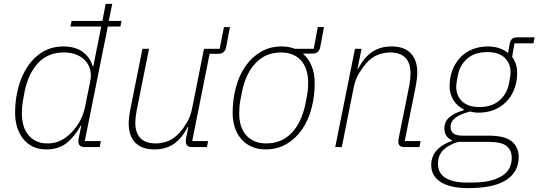

<svg xmlns="http://www.w3.org/2000/svg" viewBox="-20 -760 2782 992"><path d="M419 0Q385 0 385 -29Q385 -34 385.5 -38.5Q386 -43 387 -48L400 -111H397Q365 -53 323.5 -20.5Q282 12 220 12Q181 12 151 -2Q121 -16 100.5 -41.5Q80 -67 69 -101.5Q58 -136 58 -178Q58 -244 74 -305.5Q90 -367 121.5 -415Q153 -463 200 -491.5Q247 -520 308 -520Q368 -520 406.5 -492.5Q445 -465 459 -417H462L503 -623H344L350 -652H509L526 -740H560L542 -652H608L602 -623H537L418 -31H501L495 0ZM225 -19Q257 -19 282.5 -29Q308 -39 334 -61Q363 -86 386.5 -123.5Q410 -161 420 -211L447 -344Q452 -369 447 -394.5Q442 -420 425.5 -441Q409 -462 380 -475.5Q351 -489 309 -489Q228 -489 177 -434.5Q126 -380 107 -286L99 -242Q96 -226 94.5 -210.5Q93 -195 93 -175Q93 -143 100.5 -114.5Q108 -86 124.5 -65Q141 -44 165.5 -31.5Q190 -19 225 -19Z M973 0Q940 0 940 -29Q940 -34 940.5 -38.5Q941 -43 942 -49L953 -104H950Q921 -47 879.5 -17.5Q838 12 777 12Q712 12 678.5 -23.5Q645 -59 645 -122Q645 -137 647 -154.5Q649 -172 652 -188L716 -508H750L686 -189Q683 -172 681 -155Q679 -138 679 -128Q679 -19 785 -19Q817 -19 849 -31.5Q881 -44 909 -76Q928 -97 946.5 -128.5Q965 -160 973 -202L1034 -508H1115L1137 -620H1168L1149 -519Q1146 -502 1136.5 -492Q1127 -482 1106 -482H1063L973 -31H1055L1049 0Z M1352 12Q1312 12 1280.5 -2Q1249 -16 1227 -41Q1205 -66 1193.5 -100.5Q1182 -135 1182 -176Q1182 -245 1198.5 -307.5Q1215 -370 1247.5 -417Q1280 -464 1327 -492Q1374 -520 1436 -520Q1473 -520 1503 -508H1601L1622 -620H1654L1635 -519Q1632 -501 1622 -492Q1612 -483 1592 -483H1545Q1574 -458 1590 -419Q1606 -380 1606 -332Q1606 -263 1589.5 -200.5Q1573 -138 1540.5 -91Q1508 -44 1460.5 -16Q1413 12 1352 12ZM1356 -19Q1434 -19 1486 -72.5Q1538 -126 1558 -223L1567 -271Q1570 -287 1571 -303Q1572 -319 1572 -337Q1572 -368 1563.5 -396Q1555 -424 1538 -444.5Q1521 -465 1494.5 -477Q1468 -489 1432 -489Q1354 -489 1302 -435.5Q1250 -382 1230 -285L1221 -237Q1218 -221 1217 -205Q1216 -189 1216 -171Q1216 -139 1224.5 -111.5Q1233 -84 1250 -63.5Q1267 -43 1293.5 -31Q1320 -19 1356 -19Z M1712 0 1814 -508H1848L1827 -404H1830Q1859 -461 1901 -490.5Q1943 -520 2004 -520Q2069 -520 2102.5 -484.5Q2136 -449 2136 -386Q2136 -371 2134 -353.5Q2132 -336 2129 -320L2071 -31H2153L2147 0H2070Q2038 0 2038 -28Q2038 -36 2041 -51L2095 -320Q2098 -336 2099.5 -353Q2101 -370 2101 -380Q2101 -489 1995 -489Q1963 -489 1931.5 -476.5Q1900 -464 1871 -432Q1853 -411 1834 -379.5Q1815 -348 1807 -306L1746 0Z M2660 51Q2660 128 2595.5 170Q2531 212 2400 212Q2306 212 2257 180.5Q2208 149 2208 93Q2208 48 2236.5 16.5Q2265 -15 2315 -32V-36Q2296 -43 2286 -59Q2276 -75 2276 -96Q2276 -134 2304.5 -156.5Q2333 -179 2375 -190L2376 -195Q2341 -212 2322 -244Q2303 -276 2303 -314Q2303 -361 2318 -399Q2333 -437 2359 -464Q2385 -491 2421.5 -505.5Q2458 -520 2501 -520Q2533 -520 2559.5 -511Q2586 -502 2605 -486L2613 -532Q2616 -550 2625 -558.5Q2634 -567 2653 -567H2742L2736 -536H2638L2626 -466Q2652 -431 2652 -384Q2652 -337 2637 -299Q2622 -261 2595.5 -234Q2569 -207 2533 -192.5Q2497 -178 2454 -178Q2430 -178 2409 -184Q2356 -170 2332 -151Q2308 -132 2308 -103Q2308 -84 2321.5 -71.5Q2335 -59 2373 -59H2507Q2588 -59 2624 -29.5Q2660 0 2660 51ZM2624 55Q2624 16 2597.5 -5.5Q2571 -27 2503 -27H2348Q2300 -13 2271.5 14Q2243 41 2243 86Q2243 136 2282.5 159.5Q2322 183 2388 183H2424Q2515 183 2569.5 151.5Q2624 120 2624 55ZM2457 -207Q2522 -207 2561 -241.5Q2600 -276 2610 -330Q2615 -356 2616.5 -367.5Q2618 -379 2618 -386Q2618 -432 2587.5 -461.5Q2557 -491 2498 -491Q2433 -491 2394 -457Q2355 -423 2345 -368Q2340 -342 2338.5 -330.5Q2337 -319 2337 -312Q2337 -266 2367.5 -236.5Q2398 -207 2457 -207Z"/></svg>

Font: IBM Plex Sans ExtLt
Style: Italic
Weight: 200
Italic angle: -11°
Designer: Mike Abbink, Paul van der Laan, Pieter van Rosmalen
Foundry: Bold Monday
Version: Version 3.005